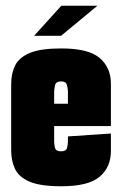

<svg xmlns="http://www.w3.org/2000/svg" viewBox="-20 -645 426 670"><path d="M194 5Q121 5 83.5 -11Q46 -27 32.5 -55.5Q19 -84 19 -120V-351Q19 -388 32.5 -416Q46 -444 83.5 -460Q121 -476 194 -476Q289 -476 328 -442.5Q367 -409 367 -353V-205H169V-150Q169 -141 172 -129Q175 -117 193 -117Q211 -117 214 -129Q217 -141 217 -150V-169L367 -179V-118Q367 -62 328 -28.5Q289 5 194 5ZM169 -325V-283H217V-325Q217 -333 214 -347Q211 -361 193 -361Q175 -361 172 -347Q169 -333 169 -325ZM99 -520 194 -625H320L193 -520Z"/></svg>

Font: Smooch Sans Black
Style: Regular
Weight: 900
Designer: Robert E. Leuschke
Foundry: Robert E. Leuschke
Version: Version 1.010; ttfautohint (v1.8.3)